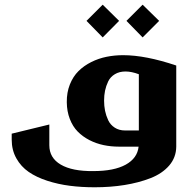

<svg xmlns="http://www.w3.org/2000/svg" viewBox="-20 -624 830 817"><path d="M417 -604 486.8 -535.2 417 -464.8 348.1 -535.2ZM586.9 -604 657.2 -535.2 586.9 -464.8 518.1 -535.2ZM730 -345.2V0Q729.5 45.9 700 80.3Q670.4 114.7 619.9 134.3Q569.3 153.8 509.8 163.3Q450.2 172.9 382.8 172.9Q326.7 172.9 277.1 166.5Q227.5 160.2 181.4 145.3Q135.3 130.4 102.3 107.7Q69.3 85 49.6 49.8Q29.8 14.6 29.8 -29.8V-55.2L189.9 -94.2V-5.9Q189.9 47.9 238.5 76.4Q287.1 105 377 104Q465.3 104 514.9 76.7Q564.5 49.3 569.8 0H485.8Q452.1 0 420.7 -6.6Q389.2 -13.2 360.6 -27.8Q332 -42.5 310.8 -64Q289.6 -85.4 277.1 -117.7Q264.6 -149.9 264.2 -189Q263.7 -230.5 277.3 -264.6Q291 -298.8 314 -321.5Q336.9 -344.2 368.2 -359.9Q399.4 -375.5 433.3 -382.3Q467.3 -389.2 503.9 -389.2Q599.6 -389.2 730 -345.2ZM512.2 -68.8H570.8V-308.1Q539.6 -319.8 514.2 -319.8Q487.8 -319.8 468.8 -308.3Q449.7 -296.9 440.4 -277.6Q431.2 -258.3 427 -238.3Q422.9 -218.3 422.9 -195.8Q422.9 -173.3 427 -152.8Q431.2 -132.3 440.4 -112.5Q449.7 -92.8 468.3 -80.8Q486.8 -68.8 512.2 -68.8Z"/></svg>

Font: Wesal
Style: Regular
Weight: 900
Designer: Ahmed zaza
Foundry: Ahmed zaza
Version: Version 2.01